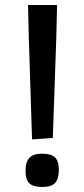

<svg xmlns="http://www.w3.org/2000/svg" viewBox="-20 -740 337 767"><path d="M95 -593 92 -720H208L205 -593L191 -189L108 -183ZM82 -57Q82 -93 97.5 -109.5Q113 -126 148 -126Q184 -126 199.5 -111.5Q215 -97 215 -62Q215 -26 200.5 -9.5Q186 7 149 7Q113 7 97.5 -7.5Q82 -22 82 -57Z"/></svg>

Font: Enriqueta SemiBold
Style: Regular
Weight: 600
Designer: Viviana Monsalve, Gustavo Ibarra
Foundry: 72Puntos
Version: Version 2.000